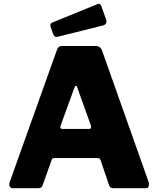

<svg xmlns="http://www.w3.org/2000/svg" viewBox="-20 -982 825 1002"><path d="M45 0Q35 0 30.5 -9.5Q26 -19 31 -33L277 -721Q281 -732 287 -737Q293 -742 305 -742H479Q504 -742 513 -717L756 -31Q759 -22 756 -11Q753 0 742 0H570Q554 0 549 -16L505 -146Q503 -150 500.5 -153.5Q498 -157 490 -157H263Q252 -157 249 -146L202 -14Q200 -8 195 -4Q190 0 180 0H45ZM445 -309Q459 -309 454 -328L382 -529Q380 -534 376 -534Q372 -534 370 -529L297 -328Q290 -309 306 -309ZM509 -950 534 -879Q541 -856 517 -849L285 -791Q273 -788 267.5 -791Q262 -794 258 -803L244 -842Q239 -858 252 -864L490 -961Q503 -966 509 -950Z"/></svg>

Font: Libre Franklin Thin ExtraBold
Style: Regular
Weight: 800
Version: Version 3.000